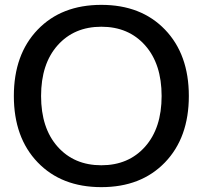

<svg xmlns="http://www.w3.org/2000/svg" viewBox="-20 -760 834 790"><path d="M135 -638Q233 -740 397 -740Q561 -740 659 -638Q757 -536 757 -365Q757 -194 659 -92Q561 10 397 10Q233 10 135 -92Q37 -194 37 -365Q37 -536 135 -638ZM217 -156.5Q285 -80 397 -80Q509 -80 577 -156.5Q645 -233 645 -365Q645 -497 577 -573.5Q509 -650 397 -650Q285 -650 217 -573.5Q149 -497 149 -365Q149 -233 217 -156.5Z"/></svg>

Font: M PLUS 1p Medium
Style: Regular
Weight: 500
Version: Version 1.062